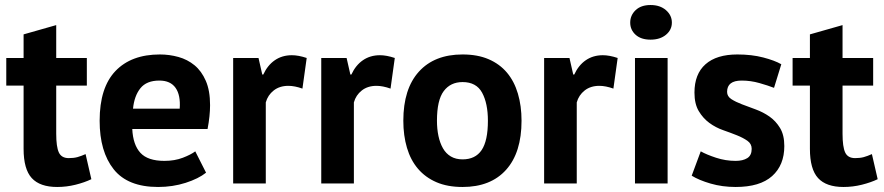

<svg xmlns="http://www.w3.org/2000/svg" viewBox="-20 -731 3522 765"><path d="M5 -500H74V-594L204 -631V-500H326V-390H204V-198Q204 -146 214.5 -123.5Q225 -101 254 -101Q274 -101 288.5 -105Q303 -109 321 -117L344 -17Q317 -4 281 5Q245 14 208 14Q139 14 106.5 -21.5Q74 -57 74 -138V-390H5Z M801 -43Q771 -19 719.5 -2.5Q668 14 610 14Q489 14 433 -56.5Q377 -127 377 -250Q377 -382 440 -448Q503 -514 617 -514Q655 -514 691 -504Q727 -494 755 -471Q783 -448 800 -409Q817 -370 817 -312Q817 -291 814.5 -267Q812 -243 807 -217H507Q510 -154 539.5 -122Q569 -90 635 -90Q676 -90 708.5 -102.5Q741 -115 758 -128ZM615 -410Q564 -410 539.5 -379.5Q515 -349 510 -298H696Q700 -352 679.5 -381Q659 -410 615 -410Z M1185 -378Q1154 -389 1129 -389Q1094 -389 1070.5 -370.5Q1047 -352 1039 -323V0H909V-500H1010L1025 -434H1029Q1046 -471 1075 -491Q1104 -511 1143 -511Q1169 -511 1202 -500Z M1536 -378Q1505 -389 1480 -389Q1445 -389 1421.5 -370.5Q1398 -352 1390 -323V0H1260V-500H1361L1376 -434H1380Q1397 -471 1426 -491Q1455 -511 1494 -511Q1520 -511 1553 -500Z M1587 -250Q1587 -377 1649 -445.5Q1711 -514 1823 -514Q1883 -514 1927 -495Q1971 -476 2000 -441.5Q2029 -407 2043.5 -358Q2058 -309 2058 -250Q2058 -123 1996.5 -54.5Q1935 14 1823 14Q1763 14 1719 -5Q1675 -24 1645.5 -58.5Q1616 -93 1601.5 -142Q1587 -191 1587 -250ZM1721 -250Q1721 -217 1727 -189Q1733 -161 1745 -140Q1757 -119 1776.5 -107.5Q1796 -96 1823 -96Q1874 -96 1899 -133Q1924 -170 1924 -250Q1924 -319 1901 -361.5Q1878 -404 1823 -404Q1775 -404 1748 -368Q1721 -332 1721 -250Z M2424 -378Q2393 -389 2368 -389Q2333 -389 2309.5 -370.5Q2286 -352 2278 -323V0H2148V-500H2249L2264 -434H2268Q2285 -471 2314 -491Q2343 -511 2382 -511Q2408 -511 2441 -500Z M2510 -500H2640V0H2510ZM2491 -641Q2491 -670 2512.5 -690.5Q2534 -711 2572 -711Q2610 -711 2633.5 -690.5Q2657 -670 2657 -641Q2657 -612 2633.5 -592.5Q2610 -573 2572 -573Q2534 -573 2512.5 -592.5Q2491 -612 2491 -641Z M2975 -138Q2975 -158 2958 -170Q2941 -182 2916 -192Q2891 -202 2861 -212.5Q2831 -223 2806 -241.5Q2781 -260 2764 -288.5Q2747 -317 2747 -362Q2747 -436 2791 -475Q2835 -514 2918 -514Q2975 -514 3021 -502Q3067 -490 3093 -475L3064 -381Q3041 -390 3006 -400Q2971 -410 2935 -410Q2877 -410 2877 -365Q2877 -347 2894 -336Q2911 -325 2936 -315.5Q2961 -306 2991 -295Q3021 -284 3046 -266.5Q3071 -249 3088 -221Q3105 -193 3105 -149Q3105 -73 3056.5 -29.5Q3008 14 2911 14Q2858 14 2811.5 0.5Q2765 -13 2736 -31L2772 -128Q2795 -115 2833 -102.5Q2871 -90 2911 -90Q2940 -90 2957.5 -101Q2975 -112 2975 -138Z M3138 -500H3207V-594L3337 -631V-500H3459V-390H3337V-198Q3337 -146 3347.5 -123.5Q3358 -101 3387 -101Q3407 -101 3421.5 -105Q3436 -109 3454 -117L3477 -17Q3450 -4 3414 5Q3378 14 3341 14Q3272 14 3239.5 -21.5Q3207 -57 3207 -138V-390H3138Z"/></svg>

Font: PTSans
Style: Bold
Weight: 700
Designer: A.Korolkova, O.Umpeleva, V.Yefimov
Foundry: ParaType Ltd
Version: Version 2.003W OFL